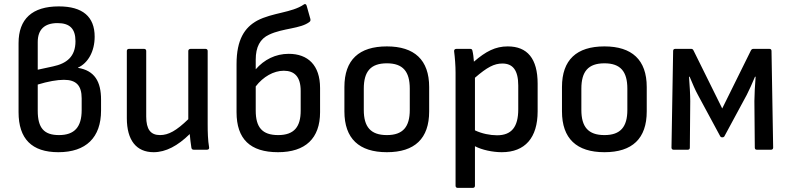

<svg xmlns="http://www.w3.org/2000/svg" viewBox="-20 -726 3831 931"><path d="M263 12C397 12 470 -59 470 -190V-243C470 -330 439 -384 358 -397V-398C407 -420 439 -477 439 -548C439 -645 381 -695 265 -695C136 -695 70 -634 70 -517V-182C70 -53 134 12 263 12ZM163 -388V-522C163 -583 196 -614 259 -614C318 -614 346 -587 346 -526C346 -451 303 -418 237 -404ZM266 -71C193 -71 163 -106 163 -189V-316C212 -331 257 -339 290 -339C349 -339 376 -312 376 -249V-192C376 -110 341 -71 266 -71Z M725 12C784 12 842 -19 900 -76C902 -53 905 -30 908 -10C909 -3 913 0 920 0H983C991 0 995 -4 994 -11C988 -46 987 -86 987 -123V-479C987 -485 983 -489 977 -489H904C898 -489 893 -485 893 -479V-148C835 -92 797 -71 756 -71C710 -71 689 -99 689 -161V-479C689 -485 685 -489 679 -489H605C599 -489 595 -485 595 -479V-153C595 -46 641 12 725 12Z M1328 12C1461 12 1532 -55 1532 -182V-299C1532 -410 1473 -465 1380 -465C1316 -465 1261 -437 1220 -390V-437C1220 -498 1241 -538 1285 -558C1352 -590 1438 -586 1481 -620C1486 -624 1486 -629 1485 -634L1467 -698C1465 -706 1459 -709 1453 -704C1395 -664 1301 -665 1227 -626C1167 -593 1127 -535 1127 -415V-182C1127 -52 1193 12 1328 12ZM1220 -190V-307C1256 -354 1307 -383 1356 -383C1407 -383 1438 -355 1438 -285V-189C1438 -112 1407 -71 1329 -71C1251 -71 1220 -109 1220 -190Z M1856 12C1991 12 2061 -54 2061 -186V-304C2061 -436 1989 -501 1856 -501C1721 -501 1650 -436 1650 -304V-186C1650 -54 1721 12 1856 12ZM1856 -71C1777 -71 1744 -111 1744 -193V-296C1744 -379 1777 -419 1856 -419C1934 -419 1967 -379 1967 -296V-193C1967 -111 1934 -71 1856 -71Z M2199 185H2273C2279 185 2283 181 2283 175V-17C2317 1 2369 12 2413 12C2526 12 2587 -58 2587 -186V-320C2587 -442 2537 -501 2442 -501C2382 -501 2336 -477 2278 -427C2277 -444 2274 -468 2271 -479C2270 -486 2267 -489 2260 -489H2193C2186 -489 2181 -485 2182 -477C2186 -447 2189 -406 2189 -374V175C2189 181 2193 185 2199 185ZM2416 -418C2467 -418 2493 -385 2493 -311V-196C2493 -111 2461 -70 2390 -70C2357 -70 2316 -78 2283 -94V-349C2342 -400 2376 -418 2416 -418Z M2911 12C3046 12 3116 -54 3116 -186V-304C3116 -436 3044 -501 2911 -501C2776 -501 2705 -436 2705 -304V-186C2705 -54 2776 12 2911 12ZM2911 -71C2832 -71 2799 -111 2799 -193V-296C2799 -379 2832 -419 2911 -419C2989 -419 3022 -379 3022 -296V-193C3022 -111 2989 -71 2911 -71Z M3246 0H3315C3321 0 3325 -3 3325 -10L3327 -236C3327 -265 3324 -317 3321 -354H3324C3338 -321 3351 -289 3364 -266L3473 -64C3476 -61 3478 -60 3482 -60C3487 -60 3489 -61 3492 -64L3601 -266C3613 -289 3627 -321 3641 -354H3644C3641 -317 3638 -265 3638 -236L3640 -10C3640 -3 3644 0 3650 0H3719C3725 0 3729 -4 3729 -10L3721 -479C3721 -486 3717 -489 3711 -489H3633C3628 -489 3624 -487 3621 -481L3482 -200L3343 -481C3340 -487 3337 -489 3332 -489H3254C3248 -489 3244 -486 3244 -479L3236 -10C3236 -4 3240 0 3246 0Z"/></svg>

Font: Sofia Sans Cond SemiBold
Style: Regular
Weight: 600
Width: 3
Designer: Botio Nikoltchev, Ani Petrova
Foundry: lettersoup
Version: Version 4.100